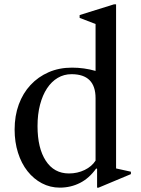

<svg xmlns="http://www.w3.org/2000/svg" viewBox="-20 -850 647 880"><path d="M254 10C287.3 10 318.2 2.8 346.5 -11.5C374.8 -25.8 399.7 -48 421 -78L425 -76V10H432L580 -52V-63L512 -78V-830H502L345 -781V-768L418 -740V-525C382.7 -535 346.7 -540 310 -540C270.7 -540 235 -533 203 -519C171 -505 143.3 -485.5 120 -460.5C96.7 -435.5 78.7 -405.7 66 -371C53.3 -336.3 47 -298 47 -256C47 -218 52.2 -182.7 62.5 -150C72.8 -117.3 87.3 -89.2 106 -65.5C124.7 -41.8 146.7 -23.3 172 -10C197.3 3.3 224.7 10 254 10ZM296 -55C250.7 -55 215.3 -74.3 190 -113C164.7 -151.7 152 -204.7 152 -272C152 -308 155.8 -340.7 163.5 -370C171.2 -399.3 181.8 -424.3 195.5 -445C209.2 -465.7 225.5 -481.7 244.5 -493C263.5 -504.3 284.7 -510 308 -510C381.3 -510 418 -473.3 418 -400V-114C406.7 -96 390 -81.7 368 -71C346 -60.3 322 -55 296 -55Z"/></svg>

Font: Libre Caslon Text
Style: Regular
Weight: 400
Designer: Pablo Impallari, Rodrigo Fuenzalida
Foundry: Pablo Impallari, Rodrigo Fuenzalida
Version: Version 1.000; ttfautohint (v0.93) -l 8 -r 50 -G 200 -x 14 -